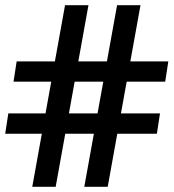

<svg xmlns="http://www.w3.org/2000/svg" viewBox="-24 -718 667 738"><path d="M190 0H100L226 -698H316ZM390 0H300L426 -698H516ZM40 -482H623L611 -404H28ZM8 -282H591L579 -204H-4Z"/></svg>

Font: Arima Thin
Style: Regular
Weight: 100
Designer: Joana Correia and Natanael Gama
Foundry: NDISCOVER
Version: Version 1.101;gftools[0.9.23]